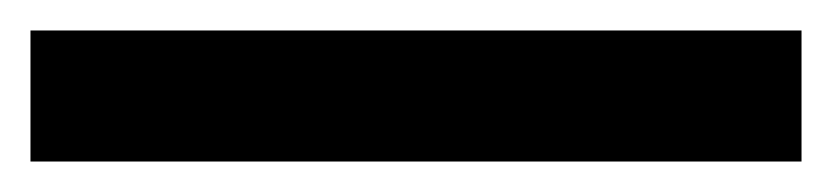

<svg xmlns="http://www.w3.org/2000/svg" viewBox="-23 -959 546 126"><path d="M503 -853H-3V-939H503Z"/></svg>

Font: Noto Sans Telugu UI SemiBold
Style: Regular
Weight: 600
Designer: Jelle Bosma - Monotype Design Team
Foundry: Monotype Imaging Inc.
Version: Version 2.005; ttfautohint (v1.8.4.7-5d5b)